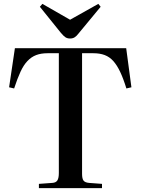

<svg xmlns="http://www.w3.org/2000/svg" viewBox="-20 -972 727 992"><path d="M181 0V-22L250 -27Q269 -28 276.5 -40Q284 -52 284 -78V-697H226Q192 -697 167 -687.5Q142 -678 122 -657Q102 -636 86 -601.5Q70 -567 53 -515L27 -521L57 -723H632L659 -521L633 -515Q617 -567 600.5 -601.5Q584 -636 565 -657Q546 -678 521 -687.5Q496 -697 462 -697H404V-74Q404 -49 411.5 -39Q419 -29 440 -27L507 -22V0ZM342 -773Q328 -773 318 -779.5Q308 -786 294 -803L186 -937L199 -952L342 -870L488 -952L500 -937L385 -798Q376 -786 366 -779.5Q356 -773 342 -773Z"/></svg>

Font: Literata 60pt Medium
Style: Regular
Weight: 500
Designer: Latin by Veronika Burian and Jose Scaglione. Greek by Irene Vlachou. Cyrillic by Vera Evstafieva.
Foundry: TypeTogether
Version: Version 3.103;gftools[0.9.29]